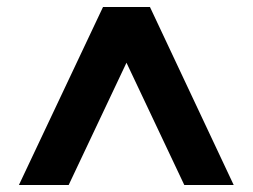

<svg xmlns="http://www.w3.org/2000/svg" viewBox="-20 -720 721 548"><path d="M34 -192 274 -700H408L647 -192H506L341 -541L176 -192Z"/></svg>

Font: DM Sans 16pt ExtraBold
Style: Regular
Weight: 800
Version: Version 4.004;gftools[0.9.30]